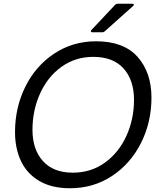

<svg xmlns="http://www.w3.org/2000/svg" viewBox="-20 -993 851 1023"><path d="M60 -289Q60 -420 115 -531Q170 -642 269 -707.5Q368 -773 492 -773Q639 -773 713 -690Q787 -607 787 -473Q787 -342 731.5 -231.5Q676 -121 577 -55.5Q478 10 353 10Q255 10 189 -29Q123 -68 91.5 -135.5Q60 -203 60 -289ZM694 -461Q694 -566 638.5 -628Q583 -690 477 -690Q381 -690 307 -636.5Q233 -583 193 -493.5Q153 -404 153 -302Q153 -197 208.5 -135Q264 -73 368 -73Q465 -73 539 -126.5Q613 -180 653.5 -269Q694 -358 694 -461ZM472 -821Q466 -821 464.5 -824.5Q463 -828 467 -833L594 -968Q599 -973 606 -973H685Q693 -973 693 -968Q693 -964 689 -961L538 -826Q533 -821 526 -821Z"/></svg>

Font: Open Sauce Two
Style: Italic
Weight: 400
Italic angle: -10°
Designer: Alfredo Marco Pradil
Foundry: Creative Sauce Fz LLC
Version: Version 1.477